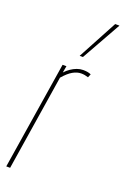

<svg xmlns="http://www.w3.org/2000/svg" viewBox="-153 -838 577 887"><g transform="rotate(20 136.0 -395.0)"><path d="M106 -530 100 -497Q112 -510 126 -519.5Q140 -529 155 -534.5Q170 -540 185 -540Q196 -540 205.5 -538.5Q215 -537 224 -533L217 -516Q208 -519 199.5 -520.5Q191 -522 182 -522Q162 -522 141 -510Q120 -498 96 -470L22 0H3L87 -530ZM147 -596 251 -790H272L163 -596Z"/></g></svg>

Font: Georama ExtraCondensed Thin
Style: Italic
Weight: 100
Width: 2
Italic angle: -9°
Designer: Jean-Baptiste Levee
Foundry: Production Type
Version: Version 1.001